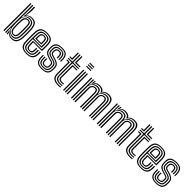

<svg xmlns="http://www.w3.org/2000/svg" viewBox="382 -2391 3990 3990"><g transform="rotate(45 2377.0 -395.5)"><path d="M49.2 0V-800H75.5V0ZM102 0V-800H128.5V-617.2L125.5 -460.5H131.5Q151 -512.8 188.1 -540.2Q225.2 -567.8 271.5 -566.5Q335.5 -565 365.8 -531Q396 -497 401.8 -420.8Q406.5 -354.5 406.4 -299.1Q406.2 -243.8 401.8 -182.2Q395.2 -102.5 366.8 -67.4Q338.2 -32.2 279.5 -32.2Q224.5 -32.2 183.1 -65.5Q141.8 -98.8 128 -151.2L122 -151L128.5 0ZM292.5 9.2Q257 9.2 223.2 -4.6Q189.5 -18.5 168.5 -44.2H163.2L173 -8.5V0H147.8L137.8 -92H143.8Q165.2 -55.8 204.9 -33.6Q244.5 -11.5 286.5 -11.5Q352.2 -11.5 386.4 -49.9Q420.5 -88.2 428.2 -183.5Q432.5 -240.5 432.5 -298.4Q432.5 -356.2 428 -421Q421 -512.5 386.4 -550.2Q351.8 -588 282.8 -588Q237.8 -588 202.6 -568.1Q167.5 -548.2 147.8 -511.8H141.8L153.2 -638.8V-800H181.5V-661.8L159.8 -551.8H166Q189.8 -580 222.9 -594.6Q256 -609.2 293.2 -609.2Q371.5 -609.2 409 -565.6Q446.5 -522 454.2 -420.2Q458.8 -356.5 458.9 -300.1Q459 -243.8 454.2 -183Q445.8 -80.8 408.4 -35.8Q371 9.2 292.5 9.2ZM266.2 -53.2Q320.5 -53.2 346.1 -83.1Q371.8 -113 375.2 -184.2Q377.8 -235.5 378.5 -289.4Q379.2 -343.2 375.2 -420Q371.5 -487 346.4 -516Q321.2 -545 267.2 -545Q209.8 -545 173.2 -510.9Q136.8 -476.8 131.2 -410.8Q127.8 -365.2 128.2 -308.8Q128.8 -252.2 132.2 -194Q135.8 -134 172.5 -93.6Q209.2 -53.2 266.2 -53.2ZM259.2 -75.5Q213.5 -75.5 186.8 -106.1Q160 -136.8 157 -193.8Q154.5 -248.8 154.4 -305.6Q154.2 -362.5 157 -411Q159.8 -464.2 187.2 -494.6Q214.8 -525 263.8 -525Q309 -525 327.8 -499.4Q346.5 -473.8 348.8 -420.2Q351.5 -352.5 351.8 -299.9Q352 -247.2 349 -183.5Q346.2 -125.2 325.2 -100.4Q304.2 -75.5 259.2 -75.5ZM259.2 -96.5Q290.8 -96.5 305.5 -116.5Q320.2 -136.5 322.5 -183.5Q325 -234.2 325.8 -288.8Q326.5 -343.2 322.5 -419.8Q320.2 -466 306.1 -484.8Q292 -503.5 263.5 -503.5Q226.5 -503.5 206.1 -478.1Q185.8 -452.8 183.5 -411Q180.5 -359.2 180.6 -300Q180.8 -240.8 183.5 -194.2Q186.2 -148.8 205.5 -122.6Q224.8 -96.5 259.2 -96.5Z M733 9.2Q633.5 9.2 587.6 -29Q541.8 -67.2 536.5 -156.5Q535 -185 534.2 -224.4Q533.5 -263.8 533.6 -305.5Q533.8 -347.2 534.5 -383.4Q535.2 -419.5 536.5 -441.8Q542.2 -532 588 -570.6Q633.8 -609.2 731.5 -609.2Q828 -609.2 873.1 -572.1Q918.2 -535 922.5 -446.8Q922.8 -439 923 -417.5Q923.2 -396 923.4 -367.9Q923.5 -339.8 923 -311.5Q922.5 -283.2 921.2 -261.8H666.2Q666.5 -231.8 667 -208Q667.5 -184.2 668.5 -164.8Q670.5 -128.2 685.6 -112.4Q700.8 -96.5 733 -96.5Q761.5 -96.5 775 -111.6Q788.5 -126.8 790.2 -162.8Q791 -176.5 791.1 -193.6Q791.2 -210.8 790 -227.2H816.5Q817.5 -210.8 817.5 -192.8Q817.5 -174.8 816.8 -161.8Q814.5 -115.2 795 -95.2Q775.5 -75.2 733 -75.2Q687.2 -75.2 666 -95.8Q644.8 -116.2 642 -163.2Q640.8 -188.2 640.1 -219.4Q639.5 -250.5 639.5 -283.2H895.8Q896.8 -314 896.9 -348.1Q897 -382.2 896.8 -409Q896.5 -435.8 896 -445.2Q892.2 -522 854.1 -555.1Q816 -588.2 731.5 -588.2Q647.2 -588.2 607.6 -554.1Q568 -520 562.8 -440.2Q561.8 -420.2 561 -385Q560.2 -349.8 560.1 -308.2Q560 -266.8 560.6 -227Q561.2 -187.2 562.8 -158.5Q567.5 -80.8 606.5 -46.2Q645.5 -11.8 733 -11.8Q816.5 -11.8 854.4 -45.6Q892.2 -79.5 896 -157.8Q896.8 -173 896.8 -192.2Q896.8 -211.5 895.2 -227.2H921.8Q923.2 -211.8 923.2 -192.6Q923.2 -173.5 922.5 -156.8Q918.2 -67.8 874.1 -29.2Q830 9.2 733 9.2ZM733 -33Q658.2 -33 625.6 -63.4Q593 -93.8 589.2 -160Q587.8 -187.8 587.1 -226.8Q586.5 -265.8 586.6 -306.9Q586.8 -348 587.4 -383Q588 -418 589.2 -437.8Q593.8 -510.2 628.6 -538.6Q663.5 -567 731.5 -567Q801.5 -567 833.9 -538.9Q866.2 -510.8 869.5 -444.8Q870 -436.2 870.2 -413.8Q870.5 -391.2 870.5 -362Q870.5 -332.8 869.8 -304.5H613Q613 -262.8 613.6 -225.4Q614.2 -188 615.5 -162.5Q619 -104 646.2 -79.1Q673.5 -54.2 733 -54.2Q785.5 -54.2 812.9 -77Q840.2 -99.8 843 -159Q843.8 -174.2 843.9 -191.9Q844 -209.5 842.8 -227.2H869.2Q870.5 -210.5 870.4 -192.9Q870.2 -175.2 869.5 -158.2Q866.2 -91.5 834.6 -62.2Q803 -33 733 -33ZM613.2 -325.8H843.8Q844.2 -362.8 844 -396.6Q843.8 -430.5 843 -444Q840.5 -498.2 814.5 -522Q788.5 -545.8 731.5 -545.8Q674.8 -545.8 647 -521.1Q619.2 -496.5 615.5 -436Q614.8 -418.8 614 -388.5Q613.2 -358.2 613.2 -325.8ZM639.8 -347Q640 -364.2 640.8 -392.9Q641.5 -421.5 642 -434.8Q645.2 -484.2 666.6 -504.5Q688 -524.8 731.5 -524.8Q774.5 -524.8 794.5 -505.8Q814.5 -486.8 816.5 -443.5Q817.2 -430.8 817.5 -403.2Q817.8 -375.8 817.5 -347ZM666.5 -368.2H791Q791 -391.2 790.9 -413Q790.8 -434.8 790.2 -441Q788.8 -474 775.2 -488.8Q761.8 -503.5 731.5 -503.5Q699.8 -503.5 685.2 -486.9Q670.8 -470.2 668.5 -433.8Q667.8 -418.8 667.2 -403.1Q666.8 -387.5 666.5 -368.2Z M1172.5 -75.2Q1132.5 -75.2 1112.6 -94.4Q1092.8 -113.5 1090.8 -160.8Q1090.2 -171.5 1090 -191.4Q1089.8 -211.2 1090.8 -223H1115.2Q1114.5 -211.8 1114.6 -196.2Q1114.8 -180.8 1115.5 -161.8Q1116.8 -126 1130.5 -111.2Q1144.2 -96.5 1172.5 -96.5Q1208 -96.5 1223.8 -109.6Q1239.5 -122.8 1239.8 -153.5Q1240.2 -172.2 1240 -190.5Q1239.5 -211.2 1229 -221.4Q1218.5 -231.5 1195.8 -237.8L1136.2 -254Q1066.2 -273 1029.6 -304.1Q993 -335.2 989.2 -405Q988.8 -414.8 988.6 -423.6Q988.5 -432.5 988.2 -441Q984.5 -532 1031.4 -570.6Q1078.2 -609.2 1178.8 -609.2Q1270.2 -609.2 1312 -571.4Q1353.8 -533.5 1359 -446.2Q1359.8 -434 1359.6 -416.9Q1359.5 -399.8 1358.2 -382.2H1333.5Q1335 -399 1335.1 -416.5Q1335.2 -434 1334.5 -445Q1330.5 -521.5 1294 -554.9Q1257.5 -588.2 1178.8 -588.2Q1090.8 -588.2 1050.5 -553.8Q1010.2 -519.2 1013 -440.8Q1013.2 -431.8 1013.2 -423.2Q1013.2 -414.8 1014 -405Q1019.5 -343.2 1051.9 -317.4Q1084.2 -291.5 1143 -275.2L1201.5 -259Q1234.8 -249.8 1249.9 -234.9Q1265 -220 1265 -190.5Q1265 -180.2 1265 -172.4Q1265 -164.5 1264.8 -153.2Q1264.2 -112 1243 -93.6Q1221.8 -75.2 1172.5 -75.2ZM1172.5 -33Q1107 -33 1075.5 -61.5Q1044 -90 1041.2 -159Q1040.5 -172.8 1040.6 -192.4Q1040.8 -212 1041.5 -223H1066.2Q1065.2 -212.2 1065.4 -192.5Q1065.5 -172.8 1066 -160Q1068.5 -102.2 1093.9 -78.2Q1119.2 -54.2 1172.5 -54.2Q1234.8 -54.2 1262 -77.1Q1289.2 -100 1289.8 -153.5Q1290 -163.5 1289.9 -172Q1289.8 -180.5 1289.8 -190.5Q1289.8 -232 1268.2 -250.8Q1246.8 -269.5 1207.2 -280L1149.5 -295.5Q1098 -309.2 1070.5 -331.8Q1043 -354.2 1039 -404.2Q1038.2 -414 1038.2 -423.2Q1038.2 -432.5 1038 -440.8Q1035.5 -506.2 1069.1 -536.6Q1102.8 -567 1178.8 -567Q1244.2 -567 1275.5 -538Q1306.8 -509 1310 -443.5Q1310.5 -434.5 1310.6 -416.9Q1310.8 -399.2 1309.2 -382.2H1284.8Q1285 -399.2 1285.4 -416.2Q1285.8 -433.2 1285.5 -440.2Q1283.8 -497 1257.1 -521.4Q1230.5 -545.8 1178.8 -545.8Q1119.2 -545.8 1091.2 -521.2Q1063.2 -496.8 1063 -440.8Q1062.8 -431.5 1063.1 -422.2Q1063.5 -413 1064 -405.2Q1066.2 -364.2 1089.8 -346.4Q1113.2 -328.5 1156.2 -316.8L1213.2 -301.2Q1266.2 -287 1290.5 -262.6Q1314.8 -238.2 1314.8 -190.5Q1314.8 -182 1314.8 -172.9Q1314.8 -163.8 1314.5 -153.2Q1314 -89 1281.2 -61Q1248.5 -33 1172.5 -33ZM1172.5 9.2Q1082.5 9.2 1039 -28.1Q995.5 -65.5 991.8 -156.8Q990 -195 992.5 -223H1017Q1016.2 -212.2 1016 -192.8Q1015.8 -173.2 1016.5 -157.8Q1020 -77.8 1057.1 -44.8Q1094.2 -11.8 1172.5 -11.8Q1261.8 -11.8 1300.4 -44.8Q1339 -77.8 1339.5 -153.2Q1339.8 -164.2 1339.8 -172.2Q1339.8 -180.2 1339.8 -190.5Q1339.8 -250.8 1308.1 -278.8Q1276.5 -306.8 1219 -322.5L1163 -338Q1130.2 -347 1110.5 -360.4Q1090.8 -373.8 1088.8 -405.2Q1088.5 -413 1088 -422.1Q1087.5 -431.2 1087.8 -440.5Q1089 -484.5 1111 -504.6Q1133 -524.8 1178.8 -524.8Q1218.5 -524.8 1239 -504.6Q1259.5 -484.5 1260.8 -439.2Q1261 -428.2 1260.9 -415.6Q1260.8 -403 1260.2 -382.2H1236Q1236.2 -398.8 1236.2 -415.6Q1236.2 -432.5 1236 -438Q1234.5 -472.8 1218.8 -488.1Q1203 -503.5 1178.8 -503.5Q1147.8 -503.5 1130.6 -488.8Q1113.5 -474 1112.8 -440.5Q1112.5 -430.8 1112.6 -422.8Q1112.8 -414.8 1113.8 -405.2Q1116 -383.5 1130.2 -375Q1144.5 -366.5 1169.5 -359.2L1224.8 -343.8Q1294.5 -324.5 1329.5 -291.2Q1364.5 -258 1364.5 -190.5Q1364.5 -179.8 1364.6 -171.8Q1364.8 -163.8 1364.5 -153.2Q1364 -66.8 1319.8 -28.8Q1275.5 9.2 1172.5 9.2Z M1676 -36Q1594.5 -36 1559.1 -64.5Q1523.8 -93 1523.8 -158.5V-531.2H1413.2V-554.2H1523.8V-770H1550V-554.2H1718.2V-531.2H1550V-158.5Q1550 -105 1579.2 -81.9Q1608.5 -58.8 1676 -58.8Q1705.2 -58.8 1729.5 -61.2V-39.2Q1711.8 -36 1676 -36ZM1413.2 -577V-600H1470.8V-770H1497.2V-577ZM1576.5 -577V-770H1603V-600H1718.2V-577ZM1676 9.2Q1566 9.2 1518.4 -29.8Q1470.8 -68.8 1470.8 -158.5V-485.5H1413.2V-508.2H1497.2V-158.5Q1497.2 -80.8 1538.8 -47Q1580.2 -13.2 1676 -13.2Q1703.5 -13.2 1729.5 -17V5Q1709.5 9.2 1676 9.2ZM1676 -81.5Q1622.8 -81.5 1599.6 -99.4Q1576.5 -117.2 1576.5 -158.5V-508.2H1718.2V-485.5H1603V-158.5Q1603 -129.2 1620 -116.8Q1637 -104.2 1676 -104.2Q1692.8 -104.2 1706 -104.5Q1719.2 -104.8 1729.5 -106V-84Q1710.5 -81.5 1676 -81.5Z M1797.8 -775.2V-798.2H1930V-775.2ZM1797.8 -729V-752H1930V-729ZM1797.8 -682.8V-705.8H1930V-682.8ZM1909.5 0V-600H1935.8V0ZM1803.5 0V-600H1830V0ZM1856.5 0V-600H1883V0Z M2670 0V-420.5Q2670 -472.2 2659 -509.5Q2648 -546.8 2619.4 -566.9Q2590.8 -587 2537.8 -587Q2489.8 -587 2455.4 -568Q2421 -549 2396.2 -512.5H2391Q2377.5 -552.5 2349 -569.8Q2320.5 -587 2273.5 -587Q2225.5 -587 2191.8 -567.9Q2158 -548.8 2132.8 -512.5H2126.8L2137.2 -600H2163.5L2164 -589.8L2148.5 -552.8H2154.2Q2180 -582.5 2210 -596.1Q2240 -609.8 2282 -609.8Q2327 -609.8 2356.6 -596.5Q2386.2 -583.2 2403.8 -552H2411Q2436.8 -582 2470.6 -595.9Q2504.5 -609.8 2546.2 -609.8Q2606.2 -609.8 2638.8 -587.6Q2671.2 -565.5 2683.8 -524.1Q2696.2 -482.8 2696.2 -425.5V0ZM2034.2 0V-600H2060.5V0ZM2087 0V-600H2113.2L2108.5 -458.5H2114.5Q2136.5 -509.2 2174.4 -536.6Q2212.2 -564 2265.5 -563.8Q2319.8 -563.2 2343.8 -537.4Q2367.8 -511.5 2373.5 -458.5H2378.8Q2400.2 -509.8 2438.5 -537Q2476.8 -564.2 2529.8 -563.8Q2597.2 -563 2620.5 -525Q2643.8 -487 2643.8 -418.8V0H2617.2V-415.5Q2617.2 -476 2597.1 -508.4Q2577 -540.8 2520.2 -540.8Q2476.5 -540.8 2445 -521.5Q2413.5 -502.2 2396.6 -471Q2379.8 -439.8 2379.8 -403.2V0H2353V-415.5Q2353 -476 2332.9 -508.4Q2312.8 -540.8 2256 -540.8Q2211.2 -540.8 2179.4 -520.6Q2147.5 -500.5 2130.5 -468.6Q2113.5 -436.8 2113.5 -401.2V0ZM2140 0V-403.5Q2140 -453.8 2170.4 -484.6Q2200.8 -515.5 2249.5 -515.5Q2294.8 -515.5 2310.9 -488.2Q2327 -461 2327 -410.5V0H2300.5V-409Q2300.5 -449 2289.1 -470.8Q2277.8 -492.5 2245.5 -492.5Q2211.8 -492.5 2189.6 -470.2Q2167.5 -448 2167.5 -406.2V0ZM2406 0V-405.8Q2406 -456.5 2435.8 -486Q2465.5 -515.5 2513.5 -515.5Q2559 -515.5 2575.1 -488.2Q2591.2 -461 2591.2 -410.5V0H2564.8V-409Q2564.8 -449.2 2553.2 -470.9Q2541.8 -492.5 2509.8 -492.5Q2476 -492.5 2454 -471.2Q2432 -450 2432 -408.5V0Z M3428.2 0V-420.5Q3428.2 -472.2 3417.2 -509.5Q3406.2 -546.8 3377.6 -566.9Q3349 -587 3296 -587Q3248 -587 3213.6 -568Q3179.2 -549 3154.5 -512.5H3149.2Q3135.8 -552.5 3107.2 -569.8Q3078.8 -587 3031.8 -587Q2983.8 -587 2950 -567.9Q2916.2 -548.8 2891 -512.5H2885L2895.5 -600H2921.8L2922.2 -589.8L2906.8 -552.8H2912.5Q2938.2 -582.5 2968.2 -596.1Q2998.2 -609.8 3040.2 -609.8Q3085.2 -609.8 3114.9 -596.5Q3144.5 -583.2 3162 -552H3169.2Q3195 -582 3228.9 -595.9Q3262.8 -609.8 3304.5 -609.8Q3364.5 -609.8 3397 -587.6Q3429.5 -565.5 3442 -524.1Q3454.5 -482.8 3454.5 -425.5V0ZM2792.5 0V-600H2818.8V0ZM2845.2 0V-600H2871.5L2866.8 -458.5H2872.8Q2894.8 -509.2 2932.6 -536.6Q2970.5 -564 3023.8 -563.8Q3078 -563.2 3102 -537.4Q3126 -511.5 3131.8 -458.5H3137Q3158.5 -509.8 3196.8 -537Q3235 -564.2 3288 -563.8Q3355.5 -563 3378.8 -525Q3402 -487 3402 -418.8V0H3375.5V-415.5Q3375.5 -476 3355.4 -508.4Q3335.2 -540.8 3278.5 -540.8Q3234.8 -540.8 3203.2 -521.5Q3171.8 -502.2 3154.9 -471Q3138 -439.8 3138 -403.2V0H3111.2V-415.5Q3111.2 -476 3091.1 -508.4Q3071 -540.8 3014.2 -540.8Q2969.5 -540.8 2937.6 -520.6Q2905.8 -500.5 2888.8 -468.6Q2871.8 -436.8 2871.8 -401.2V0ZM2898.2 0V-403.5Q2898.2 -453.8 2928.6 -484.6Q2959 -515.5 3007.8 -515.5Q3053 -515.5 3069.1 -488.2Q3085.2 -461 3085.2 -410.5V0H3058.8V-409Q3058.8 -449 3047.4 -470.8Q3036 -492.5 3003.8 -492.5Q2970 -492.5 2947.9 -470.2Q2925.8 -448 2925.8 -406.2V0ZM3164.2 0V-405.8Q3164.2 -456.5 3194 -486Q3223.8 -515.5 3271.8 -515.5Q3317.2 -515.5 3333.4 -488.2Q3349.5 -461 3349.5 -410.5V0H3323V-409Q3323 -449.2 3311.5 -470.9Q3300 -492.5 3268 -492.5Q3234.2 -492.5 3212.2 -471.2Q3190.2 -450 3190.2 -408.5V0Z M3783.5 -36Q3702 -36 3666.6 -64.5Q3631.2 -93 3631.2 -158.5V-531.2H3520.8V-554.2H3631.2V-770H3657.5V-554.2H3825.8V-531.2H3657.5V-158.5Q3657.5 -105 3686.8 -81.9Q3716 -58.8 3783.5 -58.8Q3812.8 -58.8 3837 -61.2V-39.2Q3819.2 -36 3783.5 -36ZM3520.8 -577V-600H3578.2V-770H3604.8V-577ZM3684 -577V-770H3710.5V-600H3825.8V-577ZM3783.5 9.2Q3673.5 9.2 3625.9 -29.8Q3578.2 -68.8 3578.2 -158.5V-485.5H3520.8V-508.2H3604.8V-158.5Q3604.8 -80.8 3646.2 -47Q3687.8 -13.2 3783.5 -13.2Q3811 -13.2 3837 -17V5Q3817 9.2 3783.5 9.2ZM3783.5 -81.5Q3730.2 -81.5 3707.1 -99.4Q3684 -117.2 3684 -158.5V-508.2H3825.8V-485.5H3710.5V-158.5Q3710.5 -129.2 3727.5 -116.8Q3744.5 -104.2 3783.5 -104.2Q3800.2 -104.2 3813.5 -104.5Q3826.8 -104.8 3837 -106V-84Q3818 -81.5 3783.5 -81.5Z M4092.8 9.2Q3993.2 9.2 3947.4 -29Q3901.5 -67.2 3896.2 -156.5Q3894.8 -185 3894 -224.4Q3893.2 -263.8 3893.4 -305.5Q3893.5 -347.2 3894.2 -383.4Q3895 -419.5 3896.2 -441.8Q3902 -532 3947.8 -570.6Q3993.5 -609.2 4091.2 -609.2Q4187.8 -609.2 4232.9 -572.1Q4278 -535 4282.2 -446.8Q4282.5 -439 4282.8 -417.5Q4283 -396 4283.1 -367.9Q4283.2 -339.8 4282.8 -311.5Q4282.2 -283.2 4281 -261.8H4026Q4026.2 -231.8 4026.8 -208Q4027.2 -184.2 4028.2 -164.8Q4030.2 -128.2 4045.4 -112.4Q4060.5 -96.5 4092.8 -96.5Q4121.2 -96.5 4134.8 -111.6Q4148.2 -126.8 4150 -162.8Q4150.8 -176.5 4150.9 -193.6Q4151 -210.8 4149.8 -227.2H4176.2Q4177.2 -210.8 4177.2 -192.8Q4177.2 -174.8 4176.5 -161.8Q4174.2 -115.2 4154.8 -95.2Q4135.2 -75.2 4092.8 -75.2Q4047 -75.2 4025.8 -95.8Q4004.5 -116.2 4001.8 -163.2Q4000.5 -188.2 3999.9 -219.4Q3999.2 -250.5 3999.2 -283.2H4255.5Q4256.5 -314 4256.6 -348.1Q4256.8 -382.2 4256.5 -409Q4256.2 -435.8 4255.8 -445.2Q4252 -522 4213.9 -555.1Q4175.8 -588.2 4091.2 -588.2Q4007 -588.2 3967.4 -554.1Q3927.8 -520 3922.5 -440.2Q3921.5 -420.2 3920.8 -385Q3920 -349.8 3919.9 -308.2Q3919.8 -266.8 3920.4 -227Q3921 -187.2 3922.5 -158.5Q3927.2 -80.8 3966.2 -46.2Q4005.2 -11.8 4092.8 -11.8Q4176.2 -11.8 4214.1 -45.6Q4252 -79.5 4255.8 -157.8Q4256.5 -173 4256.5 -192.2Q4256.5 -211.5 4255 -227.2H4281.5Q4283 -211.8 4283 -192.6Q4283 -173.5 4282.2 -156.8Q4278 -67.8 4233.9 -29.2Q4189.8 9.2 4092.8 9.2ZM4092.8 -33Q4018 -33 3985.4 -63.4Q3952.8 -93.8 3949 -160Q3947.5 -187.8 3946.9 -226.8Q3946.2 -265.8 3946.4 -306.9Q3946.5 -348 3947.1 -383Q3947.8 -418 3949 -437.8Q3953.5 -510.2 3988.4 -538.6Q4023.2 -567 4091.2 -567Q4161.2 -567 4193.6 -538.9Q4226 -510.8 4229.2 -444.8Q4229.8 -436.2 4230 -413.8Q4230.2 -391.2 4230.2 -362Q4230.2 -332.8 4229.5 -304.5H3972.8Q3972.8 -262.8 3973.4 -225.4Q3974 -188 3975.2 -162.5Q3978.8 -104 4006 -79.1Q4033.2 -54.2 4092.8 -54.2Q4145.2 -54.2 4172.6 -77Q4200 -99.8 4202.8 -159Q4203.5 -174.2 4203.6 -191.9Q4203.8 -209.5 4202.5 -227.2H4229Q4230.2 -210.5 4230.1 -192.9Q4230 -175.2 4229.2 -158.2Q4226 -91.5 4194.4 -62.2Q4162.8 -33 4092.8 -33ZM3973 -325.8H4203.5Q4204 -362.8 4203.8 -396.6Q4203.5 -430.5 4202.8 -444Q4200.2 -498.2 4174.2 -522Q4148.2 -545.8 4091.2 -545.8Q4034.5 -545.8 4006.8 -521.1Q3979 -496.5 3975.2 -436Q3974.5 -418.8 3973.8 -388.5Q3973 -358.2 3973 -325.8ZM3999.5 -347Q3999.8 -364.2 4000.5 -392.9Q4001.2 -421.5 4001.8 -434.8Q4005 -484.2 4026.4 -504.5Q4047.8 -524.8 4091.2 -524.8Q4134.2 -524.8 4154.2 -505.8Q4174.2 -486.8 4176.2 -443.5Q4177 -430.8 4177.2 -403.2Q4177.5 -375.8 4177.2 -347ZM4026.2 -368.2H4150.8Q4150.8 -391.2 4150.6 -413Q4150.5 -434.8 4150 -441Q4148.5 -474 4135 -488.8Q4121.5 -503.5 4091.2 -503.5Q4059.5 -503.5 4045 -486.9Q4030.5 -470.2 4028.2 -433.8Q4027.5 -418.8 4027 -403.1Q4026.5 -387.5 4026.2 -368.2Z M4532.2 -75.2Q4492.2 -75.2 4472.4 -94.4Q4452.5 -113.5 4450.5 -160.8Q4450 -171.5 4449.8 -191.4Q4449.5 -211.2 4450.5 -223H4475Q4474.2 -211.8 4474.4 -196.2Q4474.5 -180.8 4475.2 -161.8Q4476.5 -126 4490.2 -111.2Q4504 -96.5 4532.2 -96.5Q4567.8 -96.5 4583.5 -109.6Q4599.2 -122.8 4599.5 -153.5Q4600 -172.2 4599.8 -190.5Q4599.2 -211.2 4588.8 -221.4Q4578.2 -231.5 4555.5 -237.8L4496 -254Q4426 -273 4389.4 -304.1Q4352.8 -335.2 4349 -405Q4348.5 -414.8 4348.4 -423.6Q4348.2 -432.5 4348 -441Q4344.2 -532 4391.1 -570.6Q4438 -609.2 4538.5 -609.2Q4630 -609.2 4671.8 -571.4Q4713.5 -533.5 4718.8 -446.2Q4719.5 -434 4719.4 -416.9Q4719.2 -399.8 4718 -382.2H4693.2Q4694.8 -399 4694.9 -416.5Q4695 -434 4694.2 -445Q4690.2 -521.5 4653.8 -554.9Q4617.2 -588.2 4538.5 -588.2Q4450.5 -588.2 4410.2 -553.8Q4370 -519.2 4372.8 -440.8Q4373 -431.8 4373 -423.2Q4373 -414.8 4373.8 -405Q4379.2 -343.2 4411.6 -317.4Q4444 -291.5 4502.8 -275.2L4561.2 -259Q4594.5 -249.8 4609.6 -234.9Q4624.8 -220 4624.8 -190.5Q4624.8 -180.2 4624.8 -172.4Q4624.8 -164.5 4624.5 -153.2Q4624 -112 4602.8 -93.6Q4581.5 -75.2 4532.2 -75.2ZM4532.2 -33Q4466.8 -33 4435.2 -61.5Q4403.8 -90 4401 -159Q4400.2 -172.8 4400.4 -192.4Q4400.5 -212 4401.2 -223H4426Q4425 -212.2 4425.1 -192.5Q4425.2 -172.8 4425.8 -160Q4428.2 -102.2 4453.6 -78.2Q4479 -54.2 4532.2 -54.2Q4594.5 -54.2 4621.8 -77.1Q4649 -100 4649.5 -153.5Q4649.8 -163.5 4649.6 -172Q4649.5 -180.5 4649.5 -190.5Q4649.5 -232 4628 -250.8Q4606.5 -269.5 4567 -280L4509.2 -295.5Q4457.8 -309.2 4430.2 -331.8Q4402.8 -354.2 4398.8 -404.2Q4398 -414 4398 -423.2Q4398 -432.5 4397.8 -440.8Q4395.2 -506.2 4428.9 -536.6Q4462.5 -567 4538.5 -567Q4604 -567 4635.2 -538Q4666.5 -509 4669.8 -443.5Q4670.2 -434.5 4670.4 -416.9Q4670.5 -399.2 4669 -382.2H4644.5Q4644.8 -399.2 4645.1 -416.2Q4645.5 -433.2 4645.2 -440.2Q4643.5 -497 4616.9 -521.4Q4590.2 -545.8 4538.5 -545.8Q4479 -545.8 4451 -521.2Q4423 -496.8 4422.8 -440.8Q4422.5 -431.5 4422.9 -422.2Q4423.2 -413 4423.8 -405.2Q4426 -364.2 4449.5 -346.4Q4473 -328.5 4516 -316.8L4573 -301.2Q4626 -287 4650.2 -262.6Q4674.5 -238.2 4674.5 -190.5Q4674.5 -182 4674.5 -172.9Q4674.5 -163.8 4674.2 -153.2Q4673.8 -89 4641 -61Q4608.2 -33 4532.2 -33ZM4532.2 9.2Q4442.2 9.2 4398.8 -28.1Q4355.2 -65.5 4351.5 -156.8Q4349.8 -195 4352.2 -223H4376.8Q4376 -212.2 4375.8 -192.8Q4375.5 -173.2 4376.2 -157.8Q4379.8 -77.8 4416.9 -44.8Q4454 -11.8 4532.2 -11.8Q4621.5 -11.8 4660.1 -44.8Q4698.8 -77.8 4699.2 -153.2Q4699.5 -164.2 4699.5 -172.2Q4699.5 -180.2 4699.5 -190.5Q4699.5 -250.8 4667.9 -278.8Q4636.2 -306.8 4578.8 -322.5L4522.8 -338Q4490 -347 4470.2 -360.4Q4450.5 -373.8 4448.5 -405.2Q4448.2 -413 4447.8 -422.1Q4447.2 -431.2 4447.5 -440.5Q4448.8 -484.5 4470.8 -504.6Q4492.8 -524.8 4538.5 -524.8Q4578.2 -524.8 4598.8 -504.6Q4619.2 -484.5 4620.5 -439.2Q4620.8 -428.2 4620.6 -415.6Q4620.5 -403 4620 -382.2H4595.8Q4596 -398.8 4596 -415.6Q4596 -432.5 4595.8 -438Q4594.2 -472.8 4578.5 -488.1Q4562.8 -503.5 4538.5 -503.5Q4507.5 -503.5 4490.4 -488.8Q4473.2 -474 4472.5 -440.5Q4472.2 -430.8 4472.4 -422.8Q4472.5 -414.8 4473.5 -405.2Q4475.8 -383.5 4490 -375Q4504.2 -366.5 4529.2 -359.2L4584.5 -343.8Q4654.2 -324.5 4689.2 -291.2Q4724.2 -258 4724.2 -190.5Q4724.2 -179.8 4724.4 -171.8Q4724.5 -163.8 4724.2 -153.2Q4723.8 -66.8 4679.5 -28.8Q4635.2 9.2 4532.2 9.2Z"/></g></svg>

Font: Big Shoulders Inline Text ExtraBold
Style: Regular
Weight: 800
Designer: Patric King
Foundry: XO Type Co
Version: Version 1.000